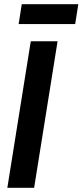

<svg xmlns="http://www.w3.org/2000/svg" viewBox="-20 -897 394 917"><path d="M15 0 127 -700H255L143 0ZM69 -782 84 -877H354L339 -782Z"/></svg>

Font: Georama ExtraCondensed Thin SemiBold
Style: Italic
Weight: 600
Italic angle: -9°
Version: Version 1.001